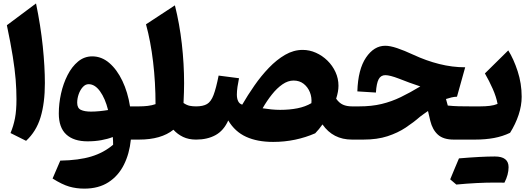

<svg xmlns="http://www.w3.org/2000/svg" viewBox="-20 -823 3131 1132"><path d="M192.4 -802.7Q219.7 -670.4 232.2 -549.8Q244.6 -429.2 244.6 -333Q244.6 -215.8 219.2 -131.8Q193.8 -47.9 133.8 7.3L42 -38.6Q59.6 -80.6 68.4 -126.2Q77.1 -171.9 77.1 -238.3Q77.1 -294.4 72.3 -354.2Q67.4 -414.1 55.2 -490.7Q43 -567.4 20.5 -674.3Z M523.9 -490.7Q579.1 -490.7 624.5 -451.7Q669.9 -412.6 701.7 -345.9Q733.4 -279.3 746.6 -195.8H800.3V0H751.5Q743.2 83.5 710.2 148.9Q677.2 214.4 619.1 251.7Q561 289.1 477.1 289.1Q429.7 289.1 388.2 277.1Q346.7 265.1 290 229.5L335.4 124Q444.8 122.1 518.6 99.6Q592.3 77.1 647 30.3Q647 19 646.5 8.1Q646 -2.9 645 -15.1Q615.2 -3.4 577.4 3.4Q539.6 10.3 496.1 10.3Q414.6 10.3 370.6 -30.3Q326.7 -70.8 326.7 -153.8Q326.7 -211.9 339.8 -271.2Q353 -330.6 378.4 -380.4Q403.8 -430.2 440.4 -460.4Q477.1 -490.7 523.9 -490.7ZM502.4 -326.7Q483.4 -326.7 468 -309.6Q452.6 -292.5 443.8 -267.3Q435.1 -242.2 435.1 -217.3Q435.1 -185.5 456.8 -175.3Q478.5 -165 516.6 -165Q541 -165 567.9 -167.7Q594.7 -170.4 617.2 -174.3Q600.1 -242.7 569.8 -284.7Q539.6 -326.7 502.4 -326.7Z M1011.2 -791.5Q1038.6 -682.6 1052 -564.7Q1065.4 -446.8 1065.4 -332.5Q1065.4 -310.5 1064.5 -279.5Q1063.5 -248.5 1062 -215.8Q1081.5 -202.6 1098.6 -199.2Q1115.7 -195.8 1135.7 -195.8H1136.2V0H1135.7Q1092.3 0 1059.6 -15.6Q1026.9 -31.2 1002.4 -58.1Q930.2 0 800.3 0Q789.6 0 784.2 -8.1Q778.8 -16.1 778.8 -38.6V-157.2Q778.8 -179.7 784.2 -187.7Q789.6 -195.8 800.3 -195.8Q826.2 -195.8 851.1 -198.7Q876 -201.7 897 -209Q897 -336.9 882.6 -458.3Q868.2 -579.6 840.8 -679.7Z M1764.6 -528.8Q1804.7 -528.8 1842.5 -512Q1880.4 -495.1 1910.4 -465.8Q1940.4 -436.5 1958 -398.2Q1975.6 -359.9 1975.6 -317.4Q1975.6 -283.2 1961.9 -241.2Q1979.5 -215.8 2002 -205.8Q2024.4 -195.8 2055.2 -195.8H2055.7V0H2055.2Q1943.4 0 1881.3 -89.4Q1871.1 -74.7 1860.4 -61.8Q1849.6 -48.8 1838.4 -37.1Q1782.7 -12.7 1720.2 0.5Q1657.7 13.7 1590.3 13.7Q1497.1 13.7 1431.2 -16.4Q1365.2 -46.4 1325.7 -112.8Q1298.8 -52.7 1250.7 -26.4Q1202.6 0 1136.2 0Q1125.5 0 1120.1 -8.1Q1114.7 -16.1 1114.7 -38.6V-157.2Q1114.7 -179.7 1120.1 -187.7Q1125.5 -195.8 1136.2 -195.8Q1177.2 -195.8 1200.7 -209.7Q1224.1 -223.6 1239 -262.7Q1253.9 -301.8 1269 -377.4L1389.2 -361.8Q1383.8 -336.4 1380.1 -310.8Q1376.5 -285.2 1376.5 -265.1Q1376.5 -241.7 1384.3 -226.1Q1392.1 -210.4 1408.2 -206.1Q1440.4 -261.7 1480 -318.6Q1519.5 -375.5 1565.2 -423.1Q1610.8 -470.7 1660.9 -499.8Q1710.9 -528.8 1764.6 -528.8ZM1710.9 -348.1Q1677.7 -348.1 1645.3 -325.7Q1612.8 -303.2 1583.3 -266.1Q1553.7 -229 1528.3 -184.6Q1552.7 -180.7 1579.6 -178Q1606.4 -175.3 1631.8 -175.3Q1687.5 -175.3 1733.9 -184.6Q1780.3 -193.8 1815.9 -214.8Q1819.3 -248.5 1807.1 -279.1Q1794.9 -309.6 1770.3 -328.9Q1745.6 -348.1 1710.9 -348.1Z M2251.5 -553.2Q2279.8 -553.2 2321.3 -539.3Q2362.8 -525.4 2417.5 -500Q2493.2 -464.8 2569.8 -445.6Q2646.5 -426.3 2722.7 -426.3L2674.3 -252.9Q2658.2 -252.4 2641.6 -248.5Q2625 -244.6 2609.4 -239.3L2620.1 -200.7Q2652.8 -197.3 2685.3 -196.5Q2717.8 -195.8 2752.4 -195.8H2764.6V0H2654.8Q2593.8 0 2561.8 -29.1Q2529.8 -58.1 2517.1 -109.9L2503.4 -168.5Q2492.2 -160.6 2480.2 -152.3Q2468.3 -144 2457 -135.3Q2418.5 -101.6 2371.8 -70.6Q2325.2 -39.6 2264.6 -19.8Q2204.1 0 2122.6 0H2055.7Q2044.9 0 2039.6 -8.1Q2034.2 -16.1 2034.2 -38.6V-157.2Q2034.2 -179.7 2039.6 -187.7Q2044.9 -195.8 2055.7 -195.8H2097.7Q2171.4 -195.8 2230 -210Q2288.6 -224.1 2343 -250.5Q2397.5 -276.9 2458 -313.5Q2423.3 -324.7 2394 -335.7Q2364.7 -346.7 2332 -359.4Q2278.3 -379.9 2252 -379.9Q2225.1 -379.9 2212.4 -355.7Q2199.7 -331.5 2196.3 -277.3L2086.9 -284.2Q2090.8 -414.1 2137.9 -483.6Q2185.1 -553.2 2251.5 -553.2Z M2897.9 253.4Q2794.4 253.4 2670.4 265.1L2634.3 234.4Q2647.5 202.6 2660.2 171.9Q2672.9 141.1 2686 110.8Q2816.9 99.6 2897.7 99.6Q2978.5 99.6 2978.5 162.6Q2978.5 206.5 2954.1 253.9ZM2764.6 0Q2753.9 0 2748.5 -8.1Q2743.2 -16.1 2743.2 -38.6V-157.2Q2743.2 -179.7 2748.5 -187.7Q2753.9 -195.8 2764.6 -195.8H2811Q2842.3 -195.8 2868.2 -199Q2894 -202.1 2913.6 -210.4Q2905.8 -252.4 2885 -299.3Q2864.3 -346.2 2838.9 -390.1L2976.6 -525.9Q3008.3 -475.6 3032 -403.1Q3055.7 -330.6 3055.7 -252.4Q3055.7 -200.2 3037.6 -145.8Q3019.5 -91.3 2987.3 -40Q2943.8 -19 2893.1 -9.5Q2842.3 0 2780.8 0Z"/></svg>

Font: Pinar-FD ExtraBold
Style: Regular
Weight: 800
Designer: Amin Abedi
Version: Version 3.000